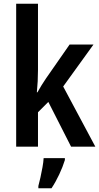

<svg xmlns="http://www.w3.org/2000/svg" viewBox="-20 -780 528 1021"><path d="M182 -408Q182 -348 176 -289H179Q189 -307 201 -326.5Q213 -346 224 -362L350 -543H477L316 -320L487 0H358L237 -238L182 -183V0H66V-760H182ZM325 71Q314 107 295 147.5Q276 188 254 221H184V209Q189 191 195 164Q201 137 206 109Q211 81 212 61H325Z"/></svg>

Font: Noto Sans Condensed SemiBold
Style: Regular
Weight: 600
Width: 3
Designer: Monotype Design Team
Foundry: Monotype Imaging Inc.
Version: Version 2.013; ttfautohint (v1.8.4.7-5d5b)